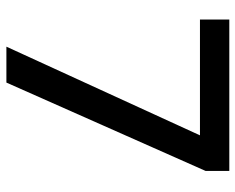

<svg xmlns="http://www.w3.org/2000/svg" viewBox="-90 -664 754 615"><g transform="rotate(90 287.5 -357.0)"><path d="M130 0 414 -620H43V-714H528V-638L245 0Z"/></g></svg>

Font: Noto Sans Lao Medium
Style: Regular
Weight: 500
Designer: Monotype Design Team
Foundry: Monotype Imaging Inc.
Version: Version 2.003; ttfautohint (v1.8.4.7-5d5b)